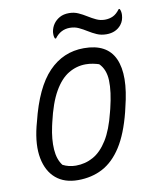

<svg xmlns="http://www.w3.org/2000/svg" viewBox="-101 -1008 878 1102"><g transform="rotate(-10 338.0 -456.5)"><path d="M427 -720Q562 -720 605.5 -623Q649 -526 603 -344L597 -318Q566 -195 518.5 -121Q471 -47 407.5 -13.5Q344 20 264 20Q185 20 135.5 -22Q86 -64 71 -141.5Q56 -219 82 -325L89 -351Q136 -543 221 -631.5Q306 -720 427 -720ZM170 -310Q154 -236 158 -177Q162 -118 190 -82Q225 -64 266 -64Q321 -64 367.5 -90Q414 -116 450.5 -174.5Q487 -233 511 -331L516 -350Q540 -448 537.5 -513Q535 -578 498 -614Q483 -619 463 -623Q443 -627 421 -627Q368 -627 321 -599Q274 -571 237 -506.5Q200 -442 175 -332ZM575 -860Q601 -860 622.5 -870Q644 -880 663 -906H669Q677 -891 676 -870Q675 -854 670.5 -840.5Q666 -827 656 -814Q625 -776 570 -776Q539 -776 514 -787Q489 -798 466 -812.5Q443 -827 419.5 -838Q396 -849 368 -849Q314 -849 280 -803H274Q270 -811 269 -820Q268 -829 269 -842Q271 -855 275.5 -866.5Q280 -878 287 -888Q301 -908 323.5 -920.5Q346 -933 378 -933Q407 -933 431.5 -922Q456 -911 479 -896.5Q502 -882 525.5 -871Q549 -860 575 -860Z"/></g></svg>

Font: Recursive Sn Csl St
Style: Italic
Weight: 400
Italic angle: -15°
Version: Version 1.079;hotconv 1.0.112;makeotfexe 2.5.65598; ttfautoh